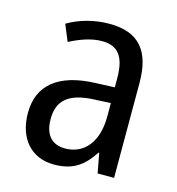

<svg xmlns="http://www.w3.org/2000/svg" viewBox="-88 -623 656 710"><g transform="rotate(15 239.5 -268.0)"><path d="M246 -546C187 -546 131 -530 87 -504L113 -441C154 -462 195 -477 236 -477C296 -477 325 -443 325 -358V-324L251 -321C111 -316 39 -256 39 -150C39 -54 92 10 181 10C252 10 292 -18 329 -75H332L346 0H409V-363C409 -484 360 -546 246 -546ZM264 -261 326 -264V-213C326 -112 276 -58 205 -58C157 -58 126 -87 126 -150C126 -219 164 -257 264 -261Z"/></g></svg>

Font: Noto Sans Oriya Cond
Style: Regular
Weight: 400
Width: 3
Designer: Amélie Bonet and Sol Matas
Foundry: Google LLC
Version: Version 2.006